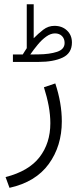

<svg xmlns="http://www.w3.org/2000/svg" viewBox="-20 -627 368 907"><path d="M87.4 -369.6Q91.8 -376.5 96.9 -384.8Q102.1 -393.1 106.4 -399.4V-606.9H139.2V-446.3Q160.6 -468.3 184.3 -486.6Q208 -504.9 237.3 -504.9Q273.4 -504.9 296.6 -482.9Q319.8 -460.9 319.8 -426.3Q319.8 -376 276.4 -355.2Q232.9 -334.5 162.1 -334.5H41V-369.6ZM161.6 -370.1Q214.4 -370.6 249.8 -382.3Q285.2 -394 285.2 -424.3Q285.2 -444.3 272.7 -456.8Q260.3 -469.2 239.7 -469.2Q219.2 -469.2 198.5 -454.3Q177.7 -439.5 158.7 -416.5Q139.6 -393.6 123 -369.6ZM24.9 260.3 6.3 209.5Q115.7 181.6 166.7 115.5Q217.8 49.3 217.8 -44.9Q217.8 -84 210 -126.5Q202.1 -168.9 187.5 -214.8L241.2 -232.9Q272 -140.1 272 -53.7Q272 63 210.2 147.9Q148.4 232.9 24.9 260.3Z"/></svg>

Font: Vazirmatn RD ExtraLight
Style: Regular
Weight: 200
Designer: Saber Rastikerdar
Foundry: Saber Rastikerdar
Version: Version 32.102